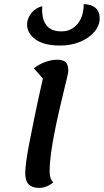

<svg xmlns="http://www.w3.org/2000/svg" viewBox="-20 -891 506 936"><path d="M171 25Q137 25 120 8Q103 -9 103 -46Q103 -66 107.5 -101.5Q112 -137 122.5 -191.5Q133 -246 149 -324Q165 -402 189 -508L145 -558Q170 -578 201.5 -589Q233 -600 258 -600Q287 -600 300 -588Q313 -576 313 -545Q313 -538 306.5 -510.5Q300 -483 289.5 -440.5Q279 -398 267.5 -347.5Q256 -297 245.5 -244Q235 -191 228.5 -142.5Q222 -94 222 -55Q222 -36 226.5 -23Q231 -10 240 -2Q207 25 171 25ZM273 -669Q194 -669 153 -699Q112 -729 112 -772Q112 -800 132 -826Q152 -852 186 -861Q182 -802 204.5 -770Q227 -738 280 -738Q327 -738 357.5 -774Q388 -810 388 -871Q425 -870 445.5 -852.5Q466 -835 466 -802Q466 -767 440.5 -736.5Q415 -706 371.5 -687.5Q328 -669 273 -669Z"/></svg>

Font: Lemonada
Style: Regular
Weight: 400
Designer: Mohamed Gaber (Arabic), Eduardo Tunni (Latin)
Foundry: Kief Type Foundry
Version: Version 4.005